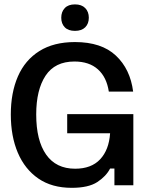

<svg xmlns="http://www.w3.org/2000/svg" viewBox="-20 -857 694 888"><path d="M311.7 11.7Q220 11.7 157.5 -31.2Q95 -74.2 62.5 -150.4Q30 -226.7 30 -327.5Q30 -428.3 62.9 -503.8Q95.8 -579.2 162.1 -620.8Q228.3 -662.5 326.7 -662.5Q449.2 -662.5 515.8 -600Q582.5 -537.5 595.8 -433.3H483.3Q473.3 -500 432.9 -536.2Q392.5 -572.5 324.2 -572.5Q234.2 -572.5 190.8 -507.1Q147.5 -441.7 147.5 -327.5Q147.5 -207.5 193.3 -142.1Q239.2 -76.7 327.5 -76.7Q402.5 -76.7 443.3 -120.4Q484.2 -164.2 489.2 -240.8H290.8V-329.2H596.7V0H509.2V-77.5H489.2Q470.8 -41.7 430 -15Q389.2 11.7 311.7 11.7ZM326.7 -714.2Q295.8 -714.2 279.6 -730.8Q263.3 -747.5 263.3 -775Q263.3 -802.5 279.6 -819.6Q295.8 -836.7 326.7 -836.7Q357.5 -836.7 374.2 -819.6Q390.8 -802.5 390.8 -775Q390.8 -747.5 374.2 -730.8Q357.5 -714.2 326.7 -714.2Z"/></svg>

Font: Familjen Grotesk GF Medium
Style: Regular
Weight: 500
Designer: Anders Wikstroem, Jonas Baeckman, Matilda Gysing, Kristian Moeller
Foundry: Familjen STHLM AB
Version: Version 2.000; Beta; Release 4; Build 6